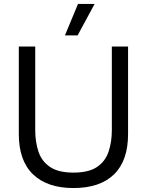

<svg xmlns="http://www.w3.org/2000/svg" viewBox="-20 -939 742 970"><path d="M374 -919H458L372 -760H308ZM627 -704V-262Q627 -127 556 -58Q485 11 351 11Q219 11 147 -58Q75 -127 75 -262V-704H158V-281Q158 -223 174 -174Q190 -125 232 -96Q274 -67 351 -67Q429 -67 471 -96Q513 -125 529 -174Q545 -223 545 -281V-704Z"/></svg>

Font: Prodigy Sans
Style: Regular
Weight: 400
Designer: Wei Huang
Foundry: Wei Huang
Version: Version 1.003; ttfautohint (v1.8.3)